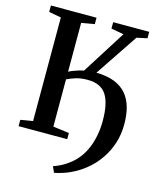

<svg xmlns="http://www.w3.org/2000/svg" viewBox="-137 -836 930 1142"><g transform="rotate(15 328.0 -265.0)"><path d="M307.5 213.5 291 177Q312 170.5 338 157.2Q364 144 390.5 123.2Q417 102.5 439 73.5Q460.5 45.5 475.8 9.2Q491 -27 499.2 -69.5Q507.5 -112 507.5 -157.5Q508 -266 474 -319.2Q440 -372.5 357.5 -372.5Q317.5 -372.5 287.2 -363.2Q257 -354 232.5 -342V-51L331.5 -38V0H32V-39L107.5 -51.5V-689.5L32 -703.5V-743H313V-703.5L232.5 -689.5V-389Q244.5 -395.5 260 -401.5Q275.5 -407.5 291.8 -412.5Q308 -417.5 323 -420.5L493 -689.5L415.5 -703.5V-743H637.5V-703.5L573 -689.5L397 -427Q463 -426 509 -407.8Q555 -389.5 583 -356.2Q611 -323 623.8 -276.8Q636.5 -230.5 636.5 -173.5Q636.5 -109.5 618.8 -55.8Q601 -2 572 40.8Q543 83.5 508 114.5Q471 147 434.2 167.2Q397.5 187.5 365 198.2Q332.5 209 307.5 213.5Z"/></g></svg>

Font: Merriweather 72pt SemiBold
Style: Regular
Weight: 600
Version: Version 2.100